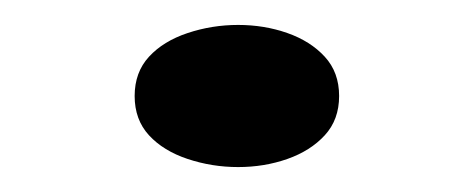

<svg xmlns="http://www.w3.org/2000/svg" viewBox="-20 -364 380 154"><path d="M171 -344Q192 -344 210.5 -337.5Q229 -331 240.5 -318.5Q252 -306 252 -287Q252 -268 240.5 -255.5Q229 -243 210.5 -236.5Q192 -230 171 -230Q150 -230 130.5 -236.5Q111 -243 99.5 -255.5Q88 -268 88 -287Q88 -306 99.5 -318.5Q111 -331 130.5 -337.5Q150 -344 171 -344Z"/></svg>

Font: Kalnia SemiExpanded Light
Style: Regular
Weight: 300
Width: 6
Designer: Frida Medrano
Foundry: Frida Medrano
Version: Version 1.105